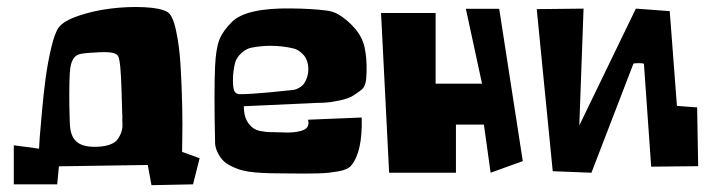

<svg xmlns="http://www.w3.org/2000/svg" viewBox="-20 -505 2068 557"><path d="M334.5 -176.8Q333.5 -203.6 332.5 -245.6Q330.1 -328.6 322.8 -342Q315.4 -355.5 273.4 -353.5Q271 -353.5 269.5 -353.5Q268.1 -353.5 265.9 -353.3Q263.7 -353 261.7 -353Q217.8 -351.1 207 -346.7Q189 -338.9 184.1 -309.1Q180.2 -283.2 181.2 -195.8Q182.1 -142.1 184.1 -130.4Q189.9 -93.3 221.2 -83.5Q236.8 -78.6 259.3 -79.1Q282.2 -79.6 297.9 -85.2Q313.5 -90.8 320.6 -100.1Q327.6 -109.4 331.8 -121.1Q335.9 -132.8 335.2 -145Q334.5 -157.2 335 -169.4Q334.5 -174.3 334.5 -176.8ZM508.3 -64.5 559.1 -45.9 540 29.8 419.4 32.2 408.7 -26.4 150.9 -22.5 146 29.8H20V-83.5L93.3 -73.7Q93.8 -85.9 95.2 -106Q96.7 -126 101.6 -179.9Q106.4 -233.9 112.3 -277.8Q118.2 -321.8 128.4 -365.5Q138.7 -409.2 149.9 -424.8Q164.1 -444.3 207.8 -459.2Q251.5 -474.1 301.3 -480.2Q351.1 -486.3 398.2 -484.1Q445.3 -481.9 465.8 -470.2Q481 -461.4 490.7 -416.5Q500.5 -371.6 503.9 -313.7Q507.3 -255.9 508.5 -199Q509.8 -142.1 508.8 -103.5Z M862.8 -263.7Q874.5 -282.7 874.5 -303.7Q874.5 -319.8 868.7 -333Q864.3 -343.3 853.5 -352.5Q842.8 -361.8 832 -364.3Q799.8 -372.1 764.6 -372.1Q737.3 -372.1 709.5 -366.7Q694.3 -363.8 680.4 -351.1Q666.5 -338.4 662.1 -323.2Q655.8 -297.9 655.8 -273.4V-268.1Q656.2 -247.1 660.4 -240Q664.6 -232.9 672.9 -231.9Q686.5 -231.4 712.9 -233.2Q739.3 -234.9 762 -237.1Q784.7 -239.3 807.1 -241.7Q829.6 -244.1 830.6 -244.1Q838.9 -245.1 848.4 -250.7Q857.9 -256.3 862.8 -263.7ZM1008.8 -423.3Q1030.8 -398.4 1037.6 -367.9Q1044.4 -337.4 1043.5 -296.9Q1043 -273.4 1039.8 -262.7Q1036.6 -252 1031.2 -246.8Q1025.9 -241.7 1006.8 -229Q992.7 -219.2 965.6 -213.6Q938.5 -208 918.5 -207L898.4 -206.5L687.5 -196.8Q687 -165 702.1 -145.5Q708.5 -137.2 716.6 -132.1Q724.6 -127 734.9 -125Q745.1 -123 752.4 -122.3Q759.8 -121.6 772.7 -121.6Q785.6 -121.6 792 -121.1Q840.3 -118.2 862.8 -128.9Q870.6 -132.8 873.3 -139.9Q876 -147 874.5 -152.3L873.5 -157.7L1029.3 -164.1Q1032.2 -64.5 998.5 -24.4Q993.7 -18.6 984.4 -14.4Q975.1 -10.3 960.9 -7.8Q946.8 -5.4 933.8 -3.9Q920.9 -2.4 900.6 -2Q880.4 -1.5 867.2 -1.5Q854 -1.5 831.1 -1.7Q808.1 -2 797.9 -2Q733.9 -2 699.7 -7.3Q665.5 -12.7 636.7 -31.2Q624 -40 614.5 -56.6Q605 -73.2 604 -88.4Q600.6 -242.2 604 -313.5Q606.4 -365.2 616.7 -390.6Q627 -416 653.3 -441.9Q694.8 -482.4 824.7 -480.5Q882.8 -480 925.8 -474.6Q945.8 -472.7 963.9 -461.9Q989.7 -445.8 1008.8 -423.3Z M1108.9 -3.9 1085.4 -467.3H1243.7V-262.2H1378.4L1331.5 -479.5H1428.2L1496.6 -37.6L1403.3 -3.9L1383.8 -143.6H1302.7V-3.9Z M1817.4 -319.8 1695.8 -3.9 1583.5 -8.3 1537.1 -478.5 1672.9 -480 1660.6 -141.1 1824.7 -480 1922.9 -472.7 1943.8 -197.8 2002.4 -193.4 2005.4 -22.9 1869.1 -21.5 1848.1 -319.3Q1847.7 -321.8 1833 -321.8Q1818.4 -321.8 1817.4 -319.8Z"/></svg>

Font: Some Time Later
Style: Regular
Weight: 400
Version: Version 003.300